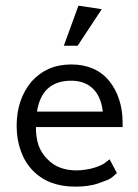

<svg xmlns="http://www.w3.org/2000/svg" viewBox="-20 -662 497 692"><path d="M375 -87.9Q372.1 -85.9 362.3 -78.1Q356.4 -72.3 345.7 -67.4Q335 -62.5 320.3 -57.6Q304.7 -52.7 289.1 -50.8Q272.5 -47.9 255.9 -47.9Q223.6 -47.9 197.3 -57.6Q170.9 -67.4 151.4 -87.9Q129.9 -108.4 119.1 -137.7Q109.4 -166 109.4 -204.1Q212.9 -204.1 421.9 -204.1Q421.9 -208 421.9 -220.7Q421.9 -265.6 409.2 -303.7Q397.5 -340.8 373 -371.1Q348.6 -400.4 314.5 -415Q280.3 -429.7 237.3 -429.7Q192.4 -429.7 156.2 -414.1Q121.1 -398.4 93.8 -368.2Q67.4 -336.9 53.7 -296.9Q40 -256.8 40 -209Q40 -159.2 54.7 -119.1Q68.4 -79.1 96.7 -48.8Q126 -18.6 164.1 -3.9Q203.1 10.7 252 10.7Q275.4 10.7 295.9 7.8Q317.4 4.9 336.9 -2Q356.4 -8.8 368.2 -13.7Q380.9 -19.5 385.7 -24.4Q390.6 -28.3 394.5 -32.2Q398.4 -35.2 401.4 -38.1Q392.6 -54.7 375 -87.9ZM236.3 -371.1Q285.2 -371.1 314.5 -342.8Q343.8 -315.4 350.6 -259.8Q271.5 -259.8 113.3 -259.8Q122.1 -315.4 152.3 -342.8Q183.6 -371.1 236.3 -371.1ZM346.7 -628.9Q326.2 -631.8 262.7 -641.6Q250 -605.5 210 -497.1Q222.7 -497.1 259.8 -497.1Q282.2 -530.3 346.7 -628.9Z"/></svg>

Font: TextaAlt
Style: Regular
Weight: 400
Designer: Daniel Hernandez & Miguel Hernandez
Version: Version 1.005;com.myfonts.easy.latinotype.texta.alt-regular.